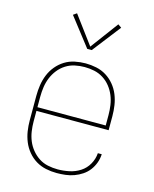

<svg xmlns="http://www.w3.org/2000/svg" viewBox="-114 -822 727 907"><g transform="rotate(15 250.0 -369.0)"><path d="M251 8Q224 8 198 2.5Q172 -3 149.5 -16.5Q127 -30 109.5 -51Q92 -72 82 -96.5Q72 -121 68 -147Q64 -173 64 -200V-320Q64 -346 68 -372.5Q72 -399 82 -423.5Q92 -448 109 -468.5Q126 -489 148.5 -503Q171 -517 197.5 -522.5Q224 -528 250 -528Q276 -528 302.5 -522.5Q329 -517 351.5 -503Q374 -489 391 -468.5Q408 -448 418 -423.5Q428 -399 432 -372.5Q436 -346 436 -320V-251H83V-200Q83 -176 86.5 -152Q90 -128 99 -106Q108 -84 123.5 -65Q139 -46 159 -33Q179 -20 203 -15Q227 -10 251 -10Q279 -10 307.5 -16Q336 -22 360 -37.5Q384 -53 398.5 -78.5Q413 -104 415 -133H434Q433 -111 425.5 -90.5Q418 -70 405 -53Q392 -36 374 -24Q356 -12 335.5 -4.5Q315 3 293.5 5.5Q272 8 251 8ZM83 -269H417V-320Q417 -344 413.5 -368Q410 -392 401 -414Q392 -436 377 -455Q362 -474 341.5 -487Q321 -500 297.5 -505Q274 -510 250 -510Q226 -510 202.5 -505Q179 -500 158.5 -487Q138 -474 123 -455Q108 -436 99 -414Q90 -392 86.5 -368Q83 -344 83 -320ZM239 -596 132 -734 149 -746 250 -610 351 -746 368 -734 261 -596Z"/></g></svg>

Font: Iosevka SS04 Thin
Style: Regular
Weight: 100
Monospace: yes
Designer: Belleve Invis
Foundry: Belleve Invis
Version: Version 19.0.0; ttfautohint (v1.8.4)